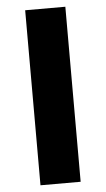

<svg xmlns="http://www.w3.org/2000/svg" viewBox="-55 -813 468 849"><g transform="rotate(-5 179.0 -388.5)"><path d="M89.8 -776.9H268.1V0H89.8Z"/></g></svg>

Font: Sporting Grotesque
Style: Bold
Weight: 700
Designer: Lucas LE BIHAN
Foundry: Lucas LE BIHAN
Version: Version 2.002;PS 2.2;hotconv 1.0.88;makeotf.lib2.5.647800